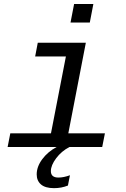

<svg xmlns="http://www.w3.org/2000/svg" viewBox="-20 -745 640 973"><path d="M326.2 -69.3H511.7L498 0H18.6L32.2 -69.3H238.3L314 -459H158.2L171.4 -528.3H415ZM337.4 -630.9 355.5 -724.6H453.1L435.1 -630.9ZM253.9 208.5Q209.5 208.5 187.7 189.7Q166 170.9 166 138.7Q166 99.6 194.1 61.8Q222.2 23.9 267.1 0H332Q291.5 21 264.6 56.9Q237.8 92.8 237.8 122.1Q237.8 154.8 275.9 154.8Q302.7 154.8 334.5 143.1L324.2 195.3Q291.5 208.5 253.9 208.5Z"/></svg>

Font: Cousine
Style: Italic
Weight: 400
Italic angle: -12°
Monospace: yes
Designer: Steve Matteson
Foundry: Monotype Imaging Inc.
Version: Version 1.21